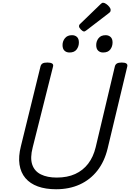

<svg xmlns="http://www.w3.org/2000/svg" viewBox="-20 -1358 947 1397"><path d="M388 19Q312 19 255.5 -1.5Q199 -22 165 -62Q131 -102 122 -160.5Q113 -219 132 -294L275 -876Q279 -890 290 -896.5Q301 -903 325 -903Q348 -903 359 -896Q370 -889 366 -874L218 -286Q198 -209 214.5 -160.5Q231 -112 277.5 -89Q324 -66 393 -66Q470 -66 527 -92Q584 -118 621.5 -167Q659 -216 676 -286L816 -876Q820 -890 831.5 -896.5Q843 -903 866 -903Q913 -903 906 -874L763 -277Q740 -182 688 -116Q636 -50 560 -15.5Q484 19 388 19ZM486 -976Q463 -976 449 -989.5Q435 -1003 435 -1030Q435 -1058 452.5 -1080Q470 -1102 504 -1102Q526 -1102 540 -1089Q554 -1076 554 -1049Q554 -1020 537.5 -998Q521 -976 486 -976ZM730 -976Q708 -976 694 -989.5Q680 -1003 680 -1030Q680 -1058 697 -1080Q714 -1102 749 -1102Q770 -1102 784.5 -1089Q799 -1076 799 -1049Q799 -1020 782.5 -998Q766 -976 730 -976ZM592 -1129Q582 -1129 568.5 -1143Q555 -1157 555 -1167Q555 -1171 556 -1174.5Q557 -1178 563 -1184L711 -1327Q717 -1332 720.5 -1335Q724 -1338 730 -1338Q740 -1338 753 -1329Q766 -1320 775.5 -1308Q785 -1296 785 -1286Q785 -1279 783 -1274Q781 -1269 770 -1261L611 -1139Q605 -1135 600.5 -1132Q596 -1129 592 -1129Z"/></svg>

Font: Playwrite DE SAS
Style: Regular
Weight: 400
Designer: Veronika Burian, José Scaglione
Foundry: TypeTogether
Version: Version 1.002